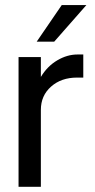

<svg xmlns="http://www.w3.org/2000/svg" viewBox="-20 -720 366 740"><path d="M313 -700.5 189 -559.5H121.5L218 -700.5ZM51.5 -500H137.5V-423.5Q162.5 -465 200.8 -487.5Q239 -510 278.5 -510H301V-421H277Q216 -421 176.8 -386.2Q137.5 -351.5 137.5 -296.5V0H51.5Z"/></svg>

Font: Overused Grotesk
Style: Regular
Weight: 450
Version: Version 0.004